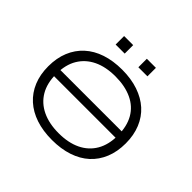

<svg xmlns="http://www.w3.org/2000/svg" viewBox="-203 -1139 1392 1392"><g transform="rotate(45 492.5 -443.5)"><path d="M150 -330V-394H861V-330ZM493 8Q400 8 327 -16.5Q254 -41 202.5 -87.5Q151 -134 123.5 -200.5Q96 -267 96 -351Q96 -436 123.5 -503Q151 -570 202.5 -617Q254 -664 327.5 -688.5Q401 -713 493 -713Q585 -713 658.5 -688Q732 -663 783 -617Q834 -571 861.5 -504Q889 -437 889 -353Q889 -268 861.5 -201Q834 -134 783 -87.5Q732 -41 658.5 -16.5Q585 8 493 8ZM492 -61Q591 -61 661.5 -95Q732 -129 770 -194Q808 -259 808 -353Q808 -447 771 -512Q734 -577 662.5 -610.5Q591 -644 493 -644Q394 -644 323.5 -610Q253 -576 214.5 -511.5Q176 -447 176 -352Q176 -258 214 -193.5Q252 -129 323 -95Q394 -61 492 -61ZM563 -808V-895H656V-808ZM330 -808V-895H423V-808Z"/></g></svg>

Font: Nunito Sans 7pt Expanded Light
Style: Regular
Weight: 300
Width: 7
Designer: Vernon Adams
Foundry: Vernon Adams
Version: Version 3.101;gftools[0.9.27]